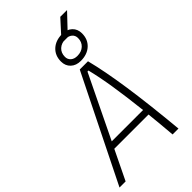

<svg xmlns="http://www.w3.org/2000/svg" viewBox="-310 -1103 1194 1194"><g transform="rotate(-45 287.0 -505.5)"><path d="M367.2 -888.7 478.5 -1011.2H538.1L421.9 -888.7ZM-11.7 0 332.5 -693.8H404.8Q434.6 -577.1 459.5 -408.4Q484.4 -239.7 506.8 0H455.1Q446.3 -105 437 -193.4H135.7L42 0ZM157.2 -237.3H432.6Q417.5 -372.1 401.4 -473.6Q385.3 -575.2 366.2 -650.9H357.4ZM375.5 -726.6Q334.5 -726.6 309.6 -750Q284.7 -773.4 284.7 -811.5Q284.7 -863.8 319.3 -895.8Q354 -927.7 410.6 -927.7Q451.7 -927.7 476.6 -904.3Q501.5 -880.9 501.5 -842.8Q501.5 -790.5 466.8 -758.5Q432.1 -726.6 375.5 -726.6ZM381.8 -763.7Q418.5 -763.7 440.9 -784.7Q463.4 -805.7 463.4 -839.8Q463.4 -862.8 447.3 -876.7Q431.2 -890.6 404.3 -890.6Q367.7 -890.6 345.2 -869.9Q322.8 -849.1 322.8 -814.5Q322.8 -792 338.9 -777.8Q355 -763.7 381.8 -763.7Z"/></g></svg>

Font: Cascadia Mono PL ExtraLight
Style: Italic
Weight: 200
Italic angle: -10°
Monospace: yes
Designer: Aaron Bell
Foundry: Saja Typeworks
Version: Version 2404.023; ttfautohint (v1.8.4)